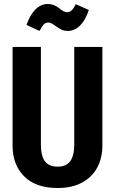

<svg xmlns="http://www.w3.org/2000/svg" viewBox="-20 -927 577 962"><path d="M493 -197Q493 -137 468 -89Q443 -41 392.5 -13Q342 15 269 15Q159 15 101 -43.5Q43 -102 43 -197V-692H185V-203Q185 -146 205 -119Q225 -92 269 -92Q312 -92 332 -119.5Q352 -147 352 -203V-692H493ZM264 -793Q249 -804 240 -809Q231 -814 222 -814Q208 -814 199 -804.5Q190 -795 178 -772L113 -802Q129 -850 156.5 -878.5Q184 -907 219 -907Q250 -907 275 -887Q288 -876 297.5 -871Q307 -866 317 -866Q330 -866 339.5 -875.5Q349 -885 360 -906L425 -877Q409 -827 381.5 -799.5Q354 -772 320 -772Q303 -772 290.5 -777.5Q278 -783 264 -793Z"/></svg>

Font: Fira Sans Compressed SemiBold
Style: Regular
Weight: 600
Width: 1
Designer: bBox Type GmbH & Carrois Corporate GbR & Edenspiekermann AG
Foundry: bBox Type GmbH & Carrois Corporate GbR & Edenspiekermann AG
Version: Version 4.301